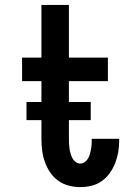

<svg xmlns="http://www.w3.org/2000/svg" viewBox="-20 -755 540 783"><path d="M307 8Q284 8 260.5 2Q237 -4 217.5 -18Q198 -32 184.5 -52Q171 -72 163 -94.5Q155 -117 152 -141Q149 -165 149 -189V-424H70V-520H149V-735H261V-520H420V-424H261V-189Q261 -178 261.5 -168Q262 -158 263.5 -148Q265 -138 268 -128Q271 -118 275.5 -109.5Q280 -101 288.5 -94.5Q297 -88 307 -88Q317 -88 325.5 -94Q334 -100 339 -108.5Q344 -117 346.5 -126.5Q349 -136 351 -145.5Q353 -155 353.5 -165Q354 -175 354 -184V-189H466V-180Q466 -157 462 -134Q458 -111 449.5 -89.5Q441 -68 427.5 -49Q414 -30 395 -16.5Q376 -3 353.5 2.5Q331 8 307 8ZM88 -265V-339H350V-265Z"/></svg>

Font: Iosevka Fixed
Style: Bold
Weight: 700
Monospace: yes
Designer: Belleve Invis
Foundry: Belleve Invis
Version: Version 32.3.0